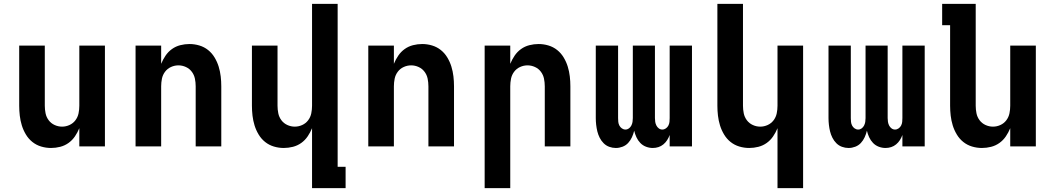

<svg xmlns="http://www.w3.org/2000/svg" viewBox="-20 -755 5440 990"><path d="M243 8Q217 8 192 0.5Q167 -7 147 -23Q127 -39 113.5 -61.5Q100 -84 92.5 -108.5Q85 -133 82 -158.5Q79 -184 79 -210V-520H211V-210Q211 -190 215 -170.5Q219 -151 231 -135Q243 -119 261.5 -110.5Q280 -102 300 -102Q320 -102 338.5 -110.5Q357 -119 369 -135Q381 -151 385 -170.5Q389 -190 389 -210V-520H521V0H389V-94Q380 -72 366.5 -52Q353 -32 333.5 -18Q314 -4 290.5 2Q267 8 243 8Z M679 0V-520H811V-426Q820 -448 833.5 -468Q847 -488 866.5 -502Q886 -516 909.5 -522Q933 -528 957 -528Q983 -528 1008 -520.5Q1033 -513 1053 -497Q1073 -481 1086.5 -458.5Q1100 -436 1107.5 -411.5Q1115 -387 1118 -361.5Q1121 -336 1121 -310V0H989V-310Q989 -330 985 -349.5Q981 -369 969 -385Q957 -401 938.5 -409.5Q920 -418 900 -418Q880 -418 861.5 -409.5Q843 -401 831 -385Q819 -369 815 -349.5Q811 -330 811 -310V0Z M1589 215V-94Q1580 -72 1566.5 -52Q1553 -32 1533.5 -18Q1514 -4 1490.5 2Q1467 8 1443 8Q1417 8 1392 0.5Q1367 -7 1347 -23Q1327 -39 1313.5 -61.5Q1300 -84 1292.5 -108.5Q1285 -133 1282 -158.5Q1279 -184 1279 -210V-520H1411V-210Q1411 -190 1415 -170.5Q1419 -151 1431 -135Q1443 -119 1461.5 -110.5Q1480 -102 1500 -102Q1520 -102 1538.5 -110.5Q1557 -119 1569 -135Q1581 -151 1585 -170.5Q1589 -190 1589 -210V-735H1721V105H1762V215Z M1879 0V-520H2011V-426Q2020 -448 2033.5 -468Q2047 -488 2066.5 -502Q2086 -516 2109.5 -522Q2133 -528 2157 -528Q2183 -528 2208 -520.5Q2233 -513 2253 -497Q2273 -481 2286.5 -458.5Q2300 -436 2307.5 -411.5Q2315 -387 2318 -361.5Q2321 -336 2321 -310V0H2189V-310Q2189 -330 2185 -349.5Q2181 -369 2169 -385Q2157 -401 2138.5 -409.5Q2120 -418 2100 -418Q2080 -418 2061.5 -409.5Q2043 -401 2031 -385Q2019 -369 2015 -349.5Q2011 -330 2011 -310V0Z M2479 215V-520H2611V-426Q2620 -448 2633.5 -468Q2647 -488 2666.5 -502Q2686 -516 2709.5 -522Q2733 -528 2757 -528Q2783 -528 2808 -520.5Q2833 -513 2853 -497Q2873 -481 2886.5 -458.5Q2900 -436 2907.5 -411.5Q2915 -387 2918 -361.5Q2921 -336 2921 -310V0H2789V-310Q2789 -330 2785 -349.5Q2781 -369 2769 -385Q2757 -401 2738.5 -409.5Q2720 -418 2700 -418Q2680 -418 2661.5 -409.5Q2643 -401 2631 -385Q2619 -369 2615 -349.5Q2611 -330 2611 -310V215Z M3155 8Q3138 8 3121.5 2Q3105 -4 3092.5 -16.5Q3080 -29 3072 -45Q3064 -61 3060 -77.5Q3056 -94 3054 -111.5Q3052 -129 3052 -146V-520H3167V-146Q3167 -136 3168 -126.5Q3169 -117 3173.5 -108Q3178 -99 3186.5 -93Q3195 -87 3205 -87Q3215 -87 3223 -93Q3231 -99 3235.5 -108Q3240 -117 3241.5 -126.5Q3243 -136 3243 -146V-520H3357V-146Q3357 -136 3358.5 -126.5Q3360 -117 3364.5 -108Q3369 -99 3377 -93Q3385 -87 3395 -87Q3405 -87 3413.5 -93Q3422 -99 3426.5 -108Q3431 -117 3432 -126.5Q3433 -136 3433 -146V-520H3548V0H3433V-59Q3428 -45 3420 -32.5Q3412 -20 3400.5 -10.5Q3389 -1 3375 3.5Q3361 8 3346 8Q3328 8 3311 1.5Q3294 -5 3281.5 -18Q3269 -31 3261.5 -47.5Q3254 -64 3250 -81Q3246 -64 3238.5 -47.5Q3231 -31 3219 -18Q3207 -5 3190 1.5Q3173 8 3156 8Z M3989 215V-94Q3980 -72 3966.5 -52Q3953 -32 3933.5 -18Q3914 -4 3890.5 2Q3867 8 3843 8Q3817 8 3792 0.5Q3767 -7 3747 -23Q3727 -39 3713.5 -61.5Q3700 -84 3692.5 -108.5Q3685 -133 3682 -158.5Q3679 -184 3679 -210V-735H3811V-210Q3811 -190 3815 -170.5Q3819 -151 3831 -135Q3843 -119 3861.5 -110.5Q3880 -102 3900 -102Q3920 -102 3938.5 -110.5Q3957 -119 3969 -135Q3981 -151 3985 -170.5Q3989 -190 3989 -210V-520H4121V215Z M4355 8Q4338 8 4321.5 2Q4305 -4 4292.5 -16.5Q4280 -29 4272 -45Q4264 -61 4260 -77.5Q4256 -94 4254 -111.5Q4252 -129 4252 -146V-520H4367V-146Q4367 -136 4368 -126.5Q4369 -117 4373.5 -108Q4378 -99 4386.5 -93Q4395 -87 4405 -87Q4415 -87 4423 -93Q4431 -99 4435.5 -108Q4440 -117 4441.5 -126.5Q4443 -136 4443 -146V-520H4557V-146Q4557 -136 4558.5 -126.5Q4560 -117 4564.5 -108Q4569 -99 4577 -93Q4585 -87 4595 -87Q4605 -87 4613.5 -93Q4622 -99 4626.5 -108Q4631 -117 4632 -126.5Q4633 -136 4633 -146V-520H4748V0H4633V-59Q4628 -45 4620 -32.5Q4612 -20 4600.5 -10.5Q4589 -1 4575 3.5Q4561 8 4546 8Q4528 8 4511 1.5Q4494 -5 4481.5 -18Q4469 -31 4461.5 -47.5Q4454 -64 4450 -81Q4446 -64 4438.5 -47.5Q4431 -31 4419 -18Q4407 -5 4390 1.5Q4373 8 4356 8Z M5043 8Q5017 8 4992 0.5Q4967 -7 4947 -23Q4927 -39 4913.5 -61.5Q4900 -84 4892.5 -108.5Q4885 -133 4882 -158.5Q4879 -184 4879 -210V-625H4838V-735H5011V-210Q5011 -190 5015 -170.5Q5019 -151 5031 -135Q5043 -119 5061.5 -110.5Q5080 -102 5100 -102Q5120 -102 5138.5 -110.5Q5157 -119 5169 -135Q5181 -151 5185 -170.5Q5189 -190 5189 -210V-520H5321V0H5189V-94Q5180 -72 5166.5 -52Q5153 -32 5133.5 -18Q5114 -4 5090.5 2Q5067 8 5043 8Z"/></svg>

Font: Iosevka Extrabold Extended
Style: Regular
Weight: 800
Width: 7
Monospace: yes
Designer: Belleve Invis
Foundry: Belleve Invis
Version: Version 32.5.0; ttfautohint (v1.8.4)